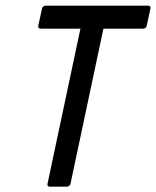

<svg xmlns="http://www.w3.org/2000/svg" viewBox="-20 -660 560 689"><path d="M351.1 -557.1 232.9 0Q231.9 3.9 228.3 6.8Q224.6 9.8 220.7 9.8H157.7Q153.8 9.8 151.6 6.8Q149.4 3.9 150.4 0L268.6 -557.1H125Q121.1 -557.1 118.7 -560.1Q116.2 -563 117.2 -566.9L130.9 -629.9Q131.8 -633.8 135.3 -636.7Q138.7 -639.6 142.6 -639.6H512.2Q516.1 -639.6 518.6 -636.7Q521 -633.8 520 -629.9L506.3 -566.9Q505.4 -563 502 -560.1Q498.5 -557.1 494.6 -557.1Z"/></svg>

Font: Fibel Nord
Style: Bold Italic
Weight: 700
Designer: Peter Wiegel
Foundry: Peter Wioegel
Version: Version 000.000